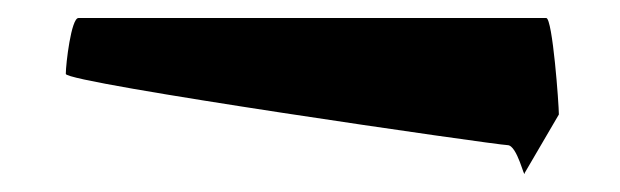

<svg xmlns="http://www.w3.org/2000/svg" viewBox="-20 -380 688 213"><path d="M53 -298C53 -288 532 -219 543 -219C554 -219 562 -180 562 -188L600 -253C600 -264 593 -360 586 -360H67C59 -360 53 -309 53 -298Z"/></svg>

Font: Ampere
Style: Ext
Weight: 400
Version: Version 1